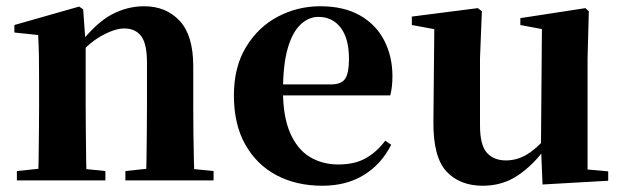

<svg xmlns="http://www.w3.org/2000/svg" viewBox="-20 -577 1995 614"><path d="M34 0V-30L139 -41H210L317 -30V0ZM102 0Q103 -26 103.5 -68Q104 -110 104.5 -156Q105 -202 105 -236V-316Q105 -365 104.5 -397Q104 -429 102 -465L26 -473V-497L233 -556L246 -547L254 -435V-432V-236Q254 -202 254.5 -156Q255 -110 255.5 -68Q256 -26 257 0ZM381 0V-30L484 -41H554L663 -30V0ZM447 0Q448 -26 448.5 -67.5Q449 -109 449.5 -155Q450 -201 450 -236V-376Q450 -437 431.5 -461.5Q413 -486 377 -486Q347 -486 304 -462Q261 -438 218 -386L214 -431H230Q287 -504 337 -530.5Q387 -557 441 -557Q511 -557 554.5 -510.5Q598 -464 598 -365V-236Q598 -201 598.5 -155Q599 -109 600 -67.5Q601 -26 602 0Z M1011 17Q928 17 864.5 -16.5Q801 -50 764.5 -114.5Q728 -179 728 -272Q728 -363 767 -427Q806 -491 869 -524Q932 -557 1004 -557Q1080 -557 1131.5 -527.5Q1183 -498 1209 -447Q1235 -396 1235 -333Q1235 -299 1228 -272H792V-307H1038Q1072 -307 1084 -325.5Q1096 -344 1096 -388Q1096 -454 1069.5 -488.5Q1043 -523 998 -523Q967 -523 941 -498.5Q915 -474 900 -422Q885 -370 885 -286Q885 -204 908 -151.5Q931 -99 971 -75Q1011 -51 1062 -51Q1115 -51 1150.5 -71.5Q1186 -92 1212 -127L1231 -114Q1199 -51 1143 -17Q1087 17 1011 17Z M1524 17Q1450 17 1407.5 -29Q1365 -75 1366 -188L1369 -501L1400 -478L1297 -497V-524L1508 -551L1521 -541L1515 -391V-176Q1515 -113 1537 -88.5Q1559 -64 1598 -64Q1640 -64 1676.5 -90.5Q1713 -117 1741 -157L1777 -103H1724Q1687 -51 1637.5 -17Q1588 17 1524 17ZM1715 13 1710 -108V-111L1713 -484L1644 -497V-519L1852 -551L1863 -541L1859 -391V-35L1925 -29V1Z"/></svg>

Font: Noto Serif JP ExtraBold
Style: Regular
Weight: 800
Designer: Ryoko NISHIZUKA 西塚涼子 (kana & ideographs); Frank Grießhammer (Latin, Greek & Cyrillic); Wenlong ZHANG 张文龙 (bopomofo); San
Foundry: Adobe
Version: Version 2.003-H1;hotconv 1.1.1;makeotfexe 2.6.0